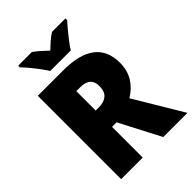

<svg xmlns="http://www.w3.org/2000/svg" viewBox="-263 -1096 1163 1163"><g transform="rotate(-45 319.0 -514.5)"><path d="M289 -765Q564 -765 564 -554Q564 -490 534.5 -442Q505 -394 452 -362L638 -51H431L294 -314H255V-51H70V-765ZM286 -620H255V-454H284Q326 -454 351 -475Q376 -496 376 -545Q376 -581 354.5 -600.5Q333 -620 286 -620ZM230 -818Q217 -839 196.5 -866.5Q176 -894 154 -920.5Q132 -947 115 -964V-978H232Q254 -963 273.5 -945.5Q293 -928 317 -905Q341 -928 362 -946Q383 -964 405 -978H520V-964Q504 -946 482.5 -920Q461 -894 440 -867Q419 -840 406 -818Z"/></g></svg>

Font: Noto Sans Tamil UI SemiCondensed Black
Style: Regular
Weight: 900
Width: 4
Designer: Jelle Bosma - Monotype Design Team
Foundry: Monotype Imaging Inc.
Version: Version 2.004; ttfautohint (v1.8.4.7-5d5b)